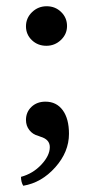

<svg xmlns="http://www.w3.org/2000/svg" viewBox="-20 -445 289 621"><path d="M127 -116.2Q162.6 -116.2 182.9 -88.6Q203.1 -61 203.1 -12.2Q203.1 46.4 158.7 96.2Q114.3 146 55.2 155.8Q47.9 144 47.9 127Q86.4 116.7 113.8 87.4Q141.1 58.1 141.1 30.8Q141.1 5.9 110.8 -2.9L103 -5.9Q85.9 -10.3 75 -24.2Q64 -38.1 64 -57.1Q64 -82.5 81.8 -99.4Q99.6 -116.2 127 -116.2ZM64 -359.9Q64 -386.7 83.7 -405.8Q103.5 -424.8 130.9 -424.8Q158.7 -424.8 177.7 -406.2Q196.8 -387.7 196.8 -360.8Q196.8 -334.5 177 -315.7Q157.2 -296.9 129.9 -296.9Q102.1 -296.9 83 -315.2Q64 -333.5 64 -359.9Z"/></svg>

Font: Common Serif SemiBold
Style: Regular
Weight: 600
Designer: Philipp H. Poll, Khaled Hosny
Foundry: Stefan Peev, Context Ltd.
Version: Version 1.026